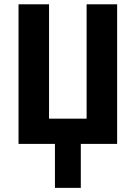

<svg xmlns="http://www.w3.org/2000/svg" viewBox="-20 -679 640 906"><path d="M239.3 207.5V0H67.4V-658.7H211.4V-119.1H388.7V-658.7H532.7V0H361.3V207.5Z"/></svg>

Font: Liberation Mono
Style: Bold
Weight: 700
Monospace: yes
Designer: Steve Matteson
Foundry: Ascender Corporation
Version: Version 2.1.5